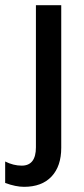

<svg xmlns="http://www.w3.org/2000/svg" viewBox="-64 -527 326 743"><path d="M20 114Q75 114 75 43V-507H173V45Q173 116 135.5 156Q98 196 29 196Q-3 196 -44 181V98Q-12 114 20 114Z"/></svg>

Font: Hind Medium
Style: Regular
Weight: 500
Designer: Manushi Parikh, Satya Rajpurohit
Foundry: Indian Type Foundry
Version: Version 1.201;PS 1.0;hotconv 1.0.78;makeotf.lib2.5.61930; tt